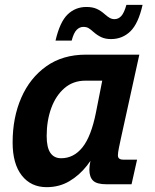

<svg xmlns="http://www.w3.org/2000/svg" viewBox="-20 -762 640 794"><path d="M172.8 12Q108 12 70.1 -36.3Q32.2 -84.6 32.2 -172.8Q32.2 -275.8 68 -357.8Q103.8 -439.8 171.5 -487.9Q239.2 -536 335.2 -536H556.2L480.4 -191.6Q475.8 -170.2 471.7 -150.3Q467.6 -130.4 467.6 -119.6Q467.6 -110 473.7 -105.8Q479.8 -101.6 490.4 -101.6H546.8L524 0H420Q380.4 0 365 -14.9Q349.6 -29.8 349.6 -60.8Q349.6 -74.8 353.5 -93.9Q357.4 -113 363.3 -132.3Q369.2 -151.6 375.2 -166L391.2 -163.6Q371 -117.2 339.6 -77.1Q308.2 -37 266.6 -12.5Q225 12 172.8 12ZM232.8 -107.6Q285 -107.6 321.1 -152.8Q357.2 -198 376.8 -296.8L402.8 -428.4H333.2Q282.6 -428.4 246.8 -397.7Q211 -367 192 -315.1Q173 -263.2 173 -199.6Q173 -152.2 188.3 -129.9Q203.6 -107.6 232.8 -107.6ZM439.2 -600.4Q415.8 -600.4 399.1 -608.2Q382.4 -616 366.8 -629.6Q354.8 -640.6 346.2 -645.7Q337.6 -650.8 324.4 -650.8Q309.4 -650.8 297.1 -638.6Q284.8 -626.4 276.4 -594H209.6Q227.6 -671.4 259.7 -702.3Q291.8 -733.2 337.2 -733.2Q362.4 -733.2 379.7 -725.5Q397 -717.8 413.2 -703.2Q424.8 -693 433.8 -687.9Q442.8 -682.8 453.6 -682.8Q469.6 -682.8 481.5 -695.7Q493.4 -708.6 502.8 -742H569.6Q552.2 -664.6 519.2 -632.5Q486.2 -600.4 439.2 -600.4Z"/></svg>

Font: Geist Mono
Style: Italic
Weight: 400
Italic angle: -12°
Monospace: yes
Designer: Basement.studio, Andrés Briganti, Mateo Zaragoza
Foundry: Basement.studio, Vercel, Andrés Briganti, Guido Ferreyra, Mateo Zaragoza
Version: Version 1.500